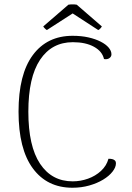

<svg xmlns="http://www.w3.org/2000/svg" viewBox="-20 -869 621 901"><path d="M524 -102Q524 -84 508 -63.5Q492 -43 464 -26Q436 -9 399 1.5Q362 12 320 12Q201 12 134 -79Q67 -170 67 -345Q67 -520 134 -610.5Q201 -701 321 -701Q362 -701 395 -693.5Q428 -686 452.5 -673.5Q477 -661 490 -645.5Q503 -630 503 -614Q503 -603 493 -596Q483 -589 468 -592Q460 -628 421 -649.5Q382 -671 322 -671Q223 -671 168 -588.5Q113 -506 113 -345Q113 -183 168 -100.5Q223 -18 321 -18Q358 -18 393 -30.5Q428 -43 454 -67Q480 -91 489 -124Q499 -124 506 -122.5Q513 -121 518.5 -116.5Q524 -112 524 -102ZM340 -847 458 -745Q456 -741 451 -735.5Q446 -730 441 -728L321 -806L200 -728Q196 -730 190.5 -735.5Q185 -741 183 -745L301 -847Q307 -848 314 -848.5Q321 -849 327.5 -848.5Q334 -848 340 -847Z"/></svg>

Font: Arima ExtraLight
Style: Regular
Weight: 250
Designer: Joana Correia and Natanael Gama
Foundry: NDISCOVER
Version: Version 1.101;gftools[0.9.23]